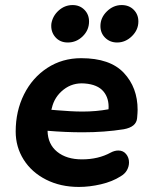

<svg xmlns="http://www.w3.org/2000/svg" viewBox="-20 -729 604 759"><path d="M42 -209Q42 -290 75 -356Q108 -422 167 -460.5Q226 -499 301 -499Q415 -499 469.5 -441Q524 -383 524 -295Q524 -284 522 -262Q519 -227 469 -218Q393 -206 307 -206Q239 -206 168 -212Q169 -159 206 -129Q243 -99 304 -99Q369 -99 418 -126Q433 -134 448 -134Q467 -134 478.5 -120Q490 -106 490 -87Q490 -71 482 -56.5Q474 -42 457 -32Q424 -11 379 -0.5Q334 10 292 10Q219 10 162 -19Q105 -48 73.5 -98Q42 -148 42 -209ZM207 -293Q232 -291 257 -289.5Q282 -288 307 -288Q360 -288 409 -297Q412 -340 389 -367.5Q366 -395 315 -399Q267 -403 231 -374.5Q195 -346 185 -302L183 -295ZM183 -635Q188 -666 212 -687.5Q236 -709 267 -709Q295 -709 313.5 -690.5Q332 -672 332 -644Q332 -610 307 -585.5Q282 -561 248 -561Q217 -561 198.5 -582.5Q180 -604 183 -635ZM377 -626Q377 -659 402.5 -684Q428 -709 461 -709Q490 -709 508.5 -690.5Q527 -672 527 -644Q527 -611 501.5 -586Q476 -561 443 -561Q415 -561 396 -579.5Q377 -598 377 -626Z"/></svg>

Font: SN Pro Bold
Style: Bold Italic
Weight: 700
Italic angle: -9°
Designer: Tobias Whetton
Foundry: Supernotes
Version: Version 1.003